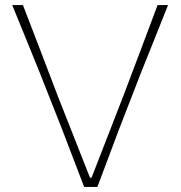

<svg xmlns="http://www.w3.org/2000/svg" viewBox="-20 -733 708 753"><path d="M310 0Q290 -52 266.5 -113.5Q243 -175 223.5 -226L135 -450Q112 -507 83.2 -577.8Q54.5 -648.5 28 -713H70Q102.5 -629 138.8 -534.2Q175 -439.5 207 -355.5L333 -36H339L464 -357.5Q496.5 -443 530.8 -534.2Q565 -625.5 598 -713H639Q613 -647.5 585.2 -578Q557.5 -508.5 534 -450.5L446.5 -225Q427 -173.5 405 -114.5Q383 -55.5 362 0Z"/></svg>

Font: Commissioner Loud Thin
Style: Regular
Weight: 100
Designer: Kostas Bartsokas
Foundry: Kostas Bartsokas
Version: Version 1.000; ttfautohint (v1.8.3)